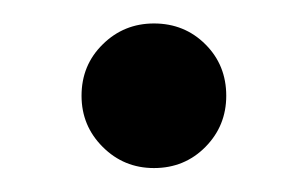

<svg xmlns="http://www.w3.org/2000/svg" viewBox="-20 -427 260 162"><path d="M109.9 -285.2Q84.5 -285.2 66.7 -303Q48.8 -320.8 48.8 -346.2Q48.8 -372.1 66.7 -389.6Q84.5 -407.2 109.9 -407.2Q135.7 -407.2 153.3 -389.6Q170.9 -372.1 170.9 -346.2Q170.9 -320.8 153.3 -303Q135.7 -285.2 109.9 -285.2Z"/></svg>

Font: Inter Khmer Looped
Style: Regular
Weight: 400
Designer: Rasmus Andersson, Sovichet Tep
Foundry: Anagata Design
Version: Version 1.000